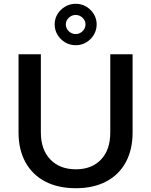

<svg xmlns="http://www.w3.org/2000/svg" viewBox="-20 -987 799 1015"><path d="M196 -287Q196 -196 246 -144Q296 -92 381 -92Q465 -92 514 -143.5Q563 -195 563 -287V-700H681V-287Q681 -196 645 -129.5Q609 -63 541.5 -27.5Q474 8 381 8Q287 8 219 -27.5Q151 -63 114.5 -129.5Q78 -196 78 -287V-700H196ZM380 -967Q411 -967 436 -952Q461 -937 476 -912.5Q491 -888 491 -858Q491 -828 476 -803Q461 -778 436 -763Q411 -748 380 -748Q350 -748 324.5 -763Q299 -778 284 -803Q269 -828 269 -858Q269 -888 284 -912.5Q299 -937 324.5 -952Q350 -967 380 -967ZM380 -908Q359 -908 343.5 -893Q328 -878 328 -858Q328 -837 343.5 -822Q359 -807 380 -807Q401 -807 416.5 -822Q432 -837 432 -858Q432 -878 416.5 -893Q401 -908 380 -908Z"/></svg>

Font: Alexandria
Style: Regular
Weight: 400
Designer: Mohamed Gaber
Foundry: Kief Type Foundry
Version: Version 5.100